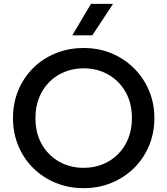

<svg xmlns="http://www.w3.org/2000/svg" viewBox="-20 -965 872 1000"><path d="M415.8 15Q336.9 15 269.7 -12.8Q202.4 -40.5 152.6 -90Q102.8 -139.5 75.2 -206Q47.6 -272.5 47.6 -350Q47.6 -428 75.2 -494.5Q102.8 -561 152.6 -610.5Q202.4 -660 269.7 -687.5Q336.9 -715 415.8 -715Q494.4 -715 561.4 -687Q628.4 -659 678.4 -609Q728.4 -559 756.2 -492.8Q784.1 -426.5 784.1 -350Q784.1 -272.5 756.2 -206Q728.4 -139.5 678.4 -90Q628.4 -40.5 561.4 -12.8Q494.4 15 415.8 15ZM415.8 -90.9Q468.9 -90.9 514.6 -109.2Q560.3 -127.6 594.5 -161.7Q628.7 -195.8 647.9 -243.6Q667.1 -291.4 667.1 -350Q667.1 -428.4 633.7 -486.6Q600.4 -544.9 543.4 -577Q486.5 -609.1 415.8 -609.1Q362.8 -609.1 317 -590.8Q271.3 -572.4 237.1 -538.3Q202.9 -504.2 183.8 -456.6Q164.6 -408.9 164.6 -350Q164.6 -271.6 197.9 -213.4Q231.2 -155.1 288.2 -123Q345.1 -90.9 415.8 -90.9ZM356.4 -780.9 453.7 -944.8H568.8L460.7 -780.9Z"/></svg>

Font: Geologica-Sharp
Style: Regular
Weight: 100
Designer: Sindre Bremnes, Frode Helland
Foundry: Monokrom Skriftforlag AS
Version: Version 1.010;gftools[0.9.28]